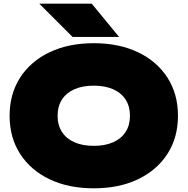

<svg xmlns="http://www.w3.org/2000/svg" viewBox="-20 -1002 1016 1040"><path d="M488 18Q351 18 248.5 -31Q146 -80 89 -168.5Q32 -257 32 -375Q32 -493 89 -581.5Q146 -670 248.5 -719Q351 -768 488 -768Q625 -768 727.5 -719Q830 -670 887 -581.5Q944 -493 944 -375Q944 -257 887 -168.5Q830 -80 727.5 -31Q625 18 488 18ZM488 -212Q549 -212 593 -231.5Q637 -251 660.5 -287.5Q684 -324 684 -375Q684 -426 660.5 -462.5Q637 -499 593 -518.5Q549 -538 488 -538Q427 -538 383 -518.5Q339 -499 315.5 -462.5Q292 -426 292 -375Q292 -324 315.5 -287.5Q339 -251 383 -231.5Q427 -212 488 -212ZM477 -982 625 -802H373L193 -982Z"/></svg>

Font: Unbounded Black
Style: Regular
Weight: 900
Designer: Luke Prowse, Jean-Baptiste Morizot, Fátima Lázaro, Florian Runge
Foundry: NaN
Version: Version 1.701;gftools[0.9.28.dev5+ged2979d]